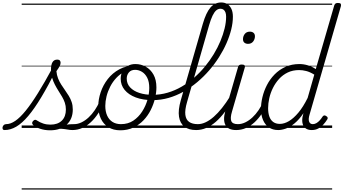

<svg xmlns="http://www.w3.org/2000/svg" viewBox="-176 -1039 2789 1559"><path d="M-139 17Q-150 17 -153.5 9.5Q-157 2 -155 -7Q-153 -16 -145.5 -23.5Q-138 -31 -126 -31Q-91 -31 -52 -57.5Q-13 -84 32.5 -140Q78 -196 132.5 -283.5Q187 -371 253 -493L283 -477Q216 -344 159.5 -250Q103 -156 53 -97Q3 -38 -44 -10.5Q-91 17 -139 17ZM413 17Q394 17 373 13Q352 9 326.5 7Q301 5 268 10L295 -13Q328 -22 351.5 -25.5Q375 -29 393 -30Q411 -31 427 -31Q436 -31 440 -23.5Q444 -16 441.5 -7Q439 2 432 9.5Q425 17 413 17ZM231 19Q187 19 150 6.5Q113 -6 92 -25Q85 -32 85 -40.5Q85 -49 93 -57Q102 -66 109 -66.5Q116 -67 127 -59Q148 -45 175 -36Q202 -27 233 -27Q293 -27 326 -59.5Q359 -92 359 -150Q359 -179 350.5 -204.5Q342 -230 328 -253.5Q314 -277 298.5 -301.5Q283 -326 269.5 -352Q256 -378 247 -408Q238 -438 238 -474Q238 -514 250.5 -534.5Q263 -555 289 -555Q304 -555 310 -547.5Q316 -540 316 -530Q316 -517 308.5 -502Q301 -487 282 -461Q285 -429 295.5 -402.5Q306 -376 321 -352.5Q336 -329 352 -306.5Q368 -284 382.5 -260.5Q397 -237 406 -210Q415 -183 415 -150Q415 -72 365 -26.5Q315 19 231 19ZM0 490H550V500H0ZM0 -20H550V0H0ZM0 -505H550V-500H0ZM0 -1010H550V-1000H0Z M412 17Q401 17 396 9.5Q391 2 393 -7Q395 -16 403 -23.5Q411 -31 426 -31Q456 -31 486 -45.5Q516 -60 543.5 -85.5Q571 -111 594 -145Q617 -179 633 -217Q637 -228 646 -228Q655 -228 662 -221.5Q669 -215 665 -204Q647 -158 621 -118Q595 -78 562.5 -47.5Q530 -17 492 0Q454 17 412 17ZM550 490V500ZM550 -20V0ZM550 -505V-500ZM550 -1010V-1000Z M801 19Q744 19 704 -6Q664 -31 643 -75.5Q622 -120 622 -177Q622 -232 641.5 -290Q661 -348 699 -397Q737 -446 793.5 -476.5Q850 -507 924 -507Q934 -507 935.5 -499Q937 -491 933 -483.5Q929 -476 921 -476Q874 -476 836 -457Q798 -438 768.5 -406.5Q739 -375 719 -336Q699 -297 689 -256.5Q679 -216 679 -179Q679 -134 694 -100.5Q709 -67 737.5 -49Q766 -31 806 -31Q864 -31 906.5 -59.5Q949 -88 978 -133Q1007 -178 1021.5 -229Q1036 -280 1036 -325Q1036 -375 1019.5 -407.5Q1003 -440 976.5 -456Q950 -472 921 -472Q908 -472 902 -479Q896 -486 897 -495.5Q898 -505 904.5 -512Q911 -519 923 -519Q969 -519 1008 -497Q1047 -475 1070.5 -433Q1094 -391 1094 -329Q1094 -287 1082.5 -239.5Q1071 -192 1048 -146Q1025 -100 990 -63Q955 -26 907.5 -3.5Q860 19 801 19ZM550 490H1151V500H550ZM550 -20H1151V0H550ZM550 -505H1151V-500H550ZM550 -1010H1151V-1000H550Z M1063 -226Q984 -226 926 -248Q868 -270 836 -309Q804 -348 804 -400Q804 -433 818.5 -459.5Q833 -486 859.5 -502.5Q886 -519 924 -519Q936 -519 942 -512Q948 -505 947.5 -495.5Q947 -486 940.5 -479Q934 -472 922 -472Q888 -472 870.5 -451Q853 -430 853 -401Q853 -359 880.5 -329.5Q908 -300 955.5 -284.5Q1003 -269 1063 -269Q1126 -269 1185.5 -286.5Q1245 -304 1299 -335.5Q1353 -367 1400.5 -408.5Q1448 -450 1488 -498.5Q1528 -547 1560 -600Q1592 -653 1614 -706Q1636 -759 1648 -809Q1660 -859 1660 -903Q1660 -914 1668 -920Q1676 -926 1687 -926Q1698 -926 1706.5 -920Q1715 -914 1715 -903Q1715 -854 1701.5 -799.5Q1688 -745 1663 -688Q1638 -631 1602.5 -575Q1567 -519 1522.5 -467.5Q1478 -416 1425.5 -372Q1373 -328 1314.5 -295Q1256 -262 1193 -244Q1130 -226 1063 -226ZM1151 490H1161V500H1151ZM1151 -20H1161V0H1151ZM1151 -505H1161V-500H1151ZM1151 -1010H1161V-1000H1151Z M1416 17Q1358 17 1322 -10Q1286 -37 1277.5 -91Q1269 -145 1292 -225L1471 -846Q1497 -936 1532.5 -977.5Q1568 -1019 1620 -1019Q1650 -1019 1671 -1005Q1692 -991 1703.5 -965.5Q1715 -940 1715 -904Q1715 -891 1706.5 -885Q1698 -879 1687 -879Q1676 -879 1668 -885Q1660 -891 1660 -904Q1660 -925 1654.5 -939Q1649 -953 1639 -960.5Q1629 -968 1614 -968Q1595 -968 1579.5 -954.5Q1564 -941 1550 -912Q1536 -883 1522 -835L1343 -211Q1324 -146 1329 -106.5Q1334 -67 1360 -49Q1386 -31 1430 -31Q1441 -31 1445.5 -23.5Q1450 -16 1447.5 -7Q1445 2 1437 9.5Q1429 17 1416 17ZM1161 490H1555V500H1161ZM1161 -20H1555V0H1161ZM1161 -505H1555V-500H1161ZM1161 -1010H1555V-1000H1161Z M1417 17Q1406 17 1401 9.5Q1396 2 1398 -7Q1400 -16 1408 -23.5Q1416 -31 1431 -31Q1462 -31 1494.5 -46.5Q1527 -62 1560 -91Q1593 -120 1626.5 -162Q1660 -204 1692 -256Q1699 -267 1708 -266Q1717 -265 1722 -257Q1727 -249 1721 -238Q1686 -178 1650 -130.5Q1614 -83 1577 -50.5Q1540 -18 1499.5 -0.5Q1459 17 1417 17ZM1555 490V500ZM1555 -20V0ZM1555 -505V-500ZM1555 -1010V-1000Z M1741 17Q1709 17 1687.5 7Q1666 -3 1655 -23Q1644 -43 1643.5 -72Q1643 -101 1654 -139L1757 -495Q1760 -506 1766.5 -510.5Q1773 -515 1787 -515Q1803 -515 1809 -509Q1815 -503 1812 -492L1708 -134Q1692 -81 1702 -56Q1712 -31 1755 -31Q1765 -31 1769 -23.5Q1773 -16 1771.5 -7Q1770 2 1762.5 9.5Q1755 17 1741 17ZM1838 -683Q1820 -683 1808.5 -692.5Q1797 -702 1797 -721Q1797 -745 1811.5 -763.5Q1826 -782 1853 -782Q1871 -782 1882.5 -772.5Q1894 -763 1894 -744Q1894 -721 1879.5 -702Q1865 -683 1838 -683ZM1555 490H1880V500H1555ZM1555 -20H1880V0H1555ZM1555 -505H1880V-500H1555ZM1555 -1010H1880V-1000H1555Z M1742 17Q1731 17 1726 9.5Q1721 2 1723 -7Q1725 -16 1733 -23.5Q1741 -31 1756 -31Q1786 -31 1816 -45.5Q1846 -60 1873.5 -85.5Q1901 -111 1924 -145Q1947 -179 1963 -217Q1967 -228 1976 -228Q1985 -228 1992 -221.5Q1999 -215 1995 -204Q1977 -158 1951 -118Q1925 -78 1892.5 -47.5Q1860 -17 1822 0Q1784 17 1742 17ZM1880 490V500ZM1880 -20V0ZM1880 -505V-500ZM1880 -1010V-1000Z M2083 17Q2039 17 2008 -4Q1977 -25 1960 -64Q1943 -103 1943 -156Q1943 -200 1955 -250.5Q1967 -301 1991.5 -348.5Q2016 -396 2053.5 -434.5Q2091 -473 2141.5 -496Q2192 -519 2256 -519Q2289 -519 2324 -508.5Q2359 -498 2388 -478L2538 -995Q2542 -1006 2548.5 -1010.5Q2555 -1015 2568 -1015Q2586 -1015 2590.5 -1008Q2595 -1001 2592 -989L2338 -110Q2326 -71 2334 -51Q2342 -31 2364 -31Q2379 -31 2393.5 -39.5Q2408 -48 2420.5 -62Q2433 -76 2443 -92Q2448 -99 2455 -101.5Q2462 -104 2472 -97Q2483 -91 2484.5 -83.5Q2486 -76 2481 -69Q2468 -48 2450 -28Q2432 -8 2408.5 4.5Q2385 17 2356 17Q2327 17 2308.5 5Q2290 -7 2282.5 -30.5Q2275 -54 2280 -87Q2282 -95 2284 -104Q2286 -113 2288 -120Q2253 -68 2216 -37.5Q2179 -7 2145 5Q2111 17 2083 17ZM2001 -160Q2001 -122 2011 -93Q2021 -64 2042.5 -48.5Q2064 -33 2096 -33Q2132 -33 2170 -55.5Q2208 -78 2247 -124.5Q2286 -171 2322 -244L2376 -433Q2340 -455 2310 -462.5Q2280 -470 2253 -470Q2201 -470 2160.5 -450.5Q2120 -431 2090 -398Q2060 -365 2040 -324.5Q2020 -284 2010.5 -241.5Q2001 -199 2001 -160ZM1880 490H2521V500H1880ZM1880 -20H2521V0H1880ZM1880 -505H2521V-500H1880ZM1880 -1010H2521V-1000H1880Z"/></svg>

Font: Playwrite TZ Guides
Style: Regular
Weight: 400
Designer: Veronika Burian, José Scaglione
Foundry: TypeTogether
Version: Version 1.003